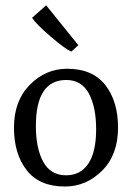

<svg xmlns="http://www.w3.org/2000/svg" viewBox="-20 -673 483 701"><path d="M221 -33Q274 -33 302.5 -75.5Q331 -118 331 -201Q331 -282 304.5 -331.5Q278 -381 222 -381Q111 -381 111 -213Q111 -131 138 -82Q165 -33 221 -33ZM31 -207Q31 -305 89 -363.5Q147 -422 225 -422Q318 -422 364.5 -362.5Q411 -303 411 -207Q411 -108 353 -50Q295 8 217 8Q124 8 77.5 -51.5Q31 -111 31 -207ZM240 -485Q218 -494 165 -539.5Q112 -585 97 -608L148 -653H149L266 -508L241 -485Z"/></svg>

Font: Aikya
Style: Regular
Weight: 400
Designer: Neelakash Kshetrimayum (Latin subset based on Merriweather by Eben Sorkin)
Foundry: Brand New Type
Version: Version 1.00 b005